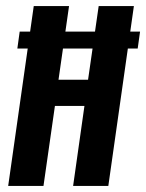

<svg xmlns="http://www.w3.org/2000/svg" viewBox="-20 -611 480 631"><path d="M6.9 0 90.9 -591H206.9L172.3 -349H269.4L304.3 -591H420L336 0H220.3L257.5 -262.8H160.5L122.9 0ZM37 -451.4 44.7 -507.1H440.3L432.5 -451.4Z"/></svg>

Font: Alumni Sans Thin
Style: Italic
Weight: 100
Italic angle: -8°
Designer: Robert E. Leuschke
Foundry: Robert E. Leuschke
Version: Version 1.016